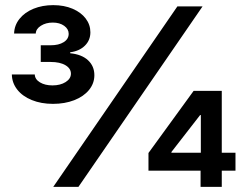

<svg xmlns="http://www.w3.org/2000/svg" viewBox="-20 -732 964 752"><path d="M674.8 -707H773.4L287.1 0H188.5ZM561.5 -132.8 738.3 -376H848.6V-133.8H902.3V-63.5H848.6V0H765.6V-63.5H561.5ZM766.6 -133.8V-281.2H763.7L651.4 -136.7V-133.8ZM26.4 -440.4H116.2Q116.7 -421.4 136.5 -409.4Q156.2 -397.5 185.5 -397.5Q216.3 -397.5 237.1 -410.6Q257.8 -423.8 257.8 -443.4Q257.8 -463.9 236.3 -476.6Q214.8 -489.3 178.7 -489.3H139.6V-554.7H178.7Q210 -554.7 229.5 -566.9Q249 -579.1 249 -599.6Q249 -618.2 231.4 -630.9Q213.9 -643.6 186.5 -643.6Q159.7 -643.6 140.1 -631.1Q120.6 -618.7 120.1 -600.6H35.2Q36.1 -632.8 56.4 -658.2Q76.7 -683.6 111.3 -697.8Q146 -711.9 188.5 -711.9Q231 -711.9 264.2 -697.8Q297.4 -683.6 315.7 -659.4Q334 -635.3 334 -605.5Q334 -574.2 312.3 -553Q290.5 -531.7 254.9 -527.3V-523.4Q300.3 -519 325 -495.8Q349.6 -472.7 349.6 -437.5Q349.6 -405.3 328.6 -379.6Q307.6 -354 270.8 -339.6Q233.9 -325.2 187.5 -325.2Q141.1 -325.2 104.5 -340.1Q67.9 -355 47.4 -381.3Q26.9 -407.7 26.4 -440.4Z"/></svg>

Font: Pretendard GOV SemiBold
Style: Regular
Weight: 600
Designer: Base glyphs from Inter by Rasmus Andersson; Hangeul glyphs from Noto Sans CJK(Source Han Sans) by Jang Soo-young and Kan
Foundry: Kil Hyung-jin
Version: Version 1.309